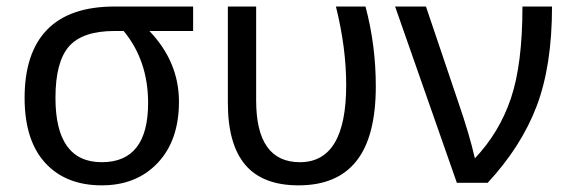

<svg xmlns="http://www.w3.org/2000/svg" viewBox="-20 -555 1735 583"><path d="M566.4 -535.2V-460.9H433.6Q523.4 -367.2 523.4 -246.1Q523.4 -128.9 459 -60.5Q394.5 7.8 289.1 7.8Q179.7 7.8 117.2 -60.5Q54.7 -128.9 54.7 -257.8Q54.7 -394.5 123 -464.8Q191.4 -535.2 328.1 -535.2ZM355.5 -460.9H328.1Q230.5 -460.9 189.5 -414.1Q148.4 -367.2 148.4 -257.8Q148.4 -160.2 183.6 -111.3Q218.8 -62.5 289.1 -62.5Q359.4 -62.5 394.5 -107.4Q429.7 -152.3 429.7 -242.2Q429.7 -371.1 355.5 -460.9Z M671.9 -535.2H757.8V-250Q757.8 -156.2 791 -109.4Q824.2 -62.5 890.6 -62.5Q960.9 -62.5 996.1 -121.1Q1031.2 -179.7 1031.2 -296.9Q1031.2 -410.2 1000 -535.2H1089.8Q1121.1 -418 1121.1 -293Q1121.1 -140.6 1062.5 -66.4Q1003.9 7.8 886.7 7.8Q777.3 7.8 724.6 -54.7Q671.9 -117.2 671.9 -242.2Z M1179.7 -535.2H1273.4L1371.1 -246.1Q1406.2 -144.5 1421.9 -74.2Q1496.1 -152.3 1531.2 -255.9Q1566.4 -359.4 1566.4 -535.2H1656.2Q1656.2 -355.5 1609.4 -232.4Q1562.5 -109.4 1460.9 0H1367.2Z"/></svg>

Font: Droid Sans Fallback
Style: Regular
Weight: 400
Designer: Steve Matteson
Foundry: Ascender Corporation
Version: 3.00 (Khmer version)